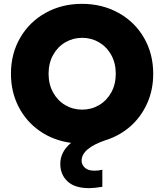

<svg xmlns="http://www.w3.org/2000/svg" viewBox="-20 -734 855 1000"><path d="M445 246Q369 246 331.5 210.5Q294 175 294 119Q294 57 350 10Q259 -2 187.5 -51.5Q116 -101 76.5 -178.5Q37 -256 37 -350Q37 -454 85 -537Q133 -620 217.5 -667Q302 -714 407 -714Q512 -714 597 -667Q682 -620 730 -537Q778 -454 778 -350Q778 -265 746 -194.5Q714 -124 658.5 -75.5Q603 -27 533 -5Q405 38 405 103Q405 123 421.5 139Q438 155 472 155Q493 155 513 150V239Q469 246 445 246ZM583 -350Q583 -405 559.5 -447.5Q536 -490 496 -513.5Q456 -537 408 -537Q360 -537 320 -513.5Q280 -490 256.5 -447.5Q233 -405 233 -350Q233 -295 256.5 -252.5Q280 -210 320 -186.5Q360 -163 408 -163Q456 -163 496 -186.5Q536 -210 559.5 -252.5Q583 -295 583 -350Z"/></svg>

Font: Chess Sans ExtraBold
Style: Regular
Weight: 800
Designer: Wolf Bōese
Foundry: Wolf Bōese
Version: Version 7.223